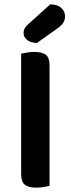

<svg xmlns="http://www.w3.org/2000/svg" viewBox="-20 -853 324 880"><path d="M147 7Q109 7 93 -7Q77 -21 77 -54V-607Q86 -609 103 -612Q120 -615 137 -615Q173 -615 190 -602Q207 -589 207 -554V-1Q198 1 181.5 4Q165 7 147 7ZM210 -833Q242 -833 260 -817.5Q278 -802 278 -779Q278 -762 270.5 -749.5Q263 -737 242 -722L149 -656Q120 -657 104 -670Q88 -683 88 -701Q88 -712 92 -721Q96 -730 107 -740Z"/></svg>

Font: Baloo Da 2 SemiBold
Style: Regular
Weight: 600
Designer: Noopur Datye, Sulekha Rajkumar and Ek Type
Foundry: Ek Type
Version: Version 1.640;hotconv 1.0.111;makeotfexe 2.5.65597; ttfautoh